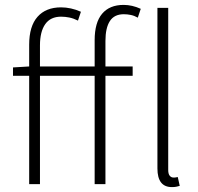

<svg xmlns="http://www.w3.org/2000/svg" viewBox="-20 -751 807 783"><path d="M366 0V-442H143V0H99V-442H33V-476L99 -480V-569Q99 -644 133 -682.5Q167 -721 229 -721Q249 -721 269.5 -716.5Q290 -712 310 -703L298 -667Q280 -676 263 -679.5Q246 -683 229 -683Q186 -683 164.5 -652.5Q143 -622 143 -566V-480H366V-587Q366 -659 396.5 -695Q427 -731 484 -731Q519 -731 554 -715L542 -679Q528 -687 513.5 -690Q499 -693 485 -693Q446 -693 428 -665Q410 -637 410 -584V-480H521V-442H410V0ZM681 12Q622 12 622 -64V-719H666V-58Q666 -42 672 -34.5Q678 -27 687 -27Q690 -27 693.5 -27Q697 -27 705 -29L713 7Q706 9 699 10.5Q692 12 681 12Z"/></svg>

Font: Giro Light
Style: Regular
Weight: 300
Designer: Paul D. Hunt
Foundry: Adobe Systems Incorporated
Version: Version 1.000;PS 1.0;hotconv 1.0.88;makeotf.lib2.5.647800